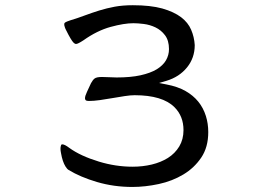

<svg xmlns="http://www.w3.org/2000/svg" viewBox="-20 -682 1040 750"><path d="M272 -511.7Q274.4 -510.3 277.3 -510.3Q284.2 -510.3 305.7 -524.4Q359.4 -562.5 412.1 -576.9Q464.8 -591.3 501 -591.3Q518.1 -591.3 541.5 -588.4Q565.4 -585.4 586.9 -575.2Q609.4 -564.5 624.5 -544.4Q640.1 -523.9 640.1 -490.2Q640.1 -466.8 628.4 -446.5Q616.7 -426.3 591.8 -411.1Q567.4 -396.5 528.8 -387.9Q490.2 -379.4 435.5 -379.4Q424.8 -379.4 406.7 -380.4Q388.7 -381.3 377.9 -381.3Q356.9 -381.3 349.1 -375Q342.3 -369.6 335.4 -356.9L319.8 -323.2Q312 -307.1 312 -297.9Q312 -293.5 314.9 -290.5Q318.4 -287.6 327.1 -287.6Q346.2 -287.6 370.4 -291Q394.5 -294.4 419.4 -298.8Q444.3 -303.2 467 -306.6Q489.7 -310.1 505.9 -310.1Q614.7 -310.1 661.6 -263.2Q696.8 -228 696.8 -173.8Q696.8 -137.7 680.2 -109.9Q663.6 -82.5 635.7 -64.9Q608.4 -47.9 572.8 -39.3Q537.1 -30.8 498 -30.8Q431.6 -30.8 366.2 -50.8Q293.9 -72.8 250.5 -104.5Q232.4 -118.2 223.1 -118.2Q221.2 -118.2 220.2 -117.4Q219.2 -116.7 218.8 -115.5Q218.3 -114.3 217.8 -112.3Q216.3 -107.9 216.3 -100.6Q216.3 -93.3 218.3 -84Q224.1 -50.3 235.8 -31.7Q241.7 -22 248 -18.1Q293.9 9.8 359.4 29.1Q424.8 48.3 497.1 48.3Q546.9 48.3 600.1 36.9Q653.3 25.4 696.3 -0.5Q738.8 -25.9 766.1 -66.4Q793.5 -106.9 793.5 -166Q793.5 -199.2 784.2 -229Q764.2 -292.5 705.1 -326.2Q674.3 -343.8 630.4 -352.1L601.1 -357.9L629.9 -366.2Q680.2 -381.3 710.4 -418.5Q740.7 -455.6 740.7 -505.9Q738.8 -537.6 726.6 -565.9Q714.8 -593.8 687.5 -614.7Q659.7 -635.7 613.8 -648.9Q567.4 -661.6 499 -661.6Q459.5 -661.6 428 -655.8Q396.5 -649.9 367.4 -640.9Q338.4 -631.8 311 -621.6Q283.7 -611.3 254.4 -602.5Q246.6 -599.6 242.2 -598.1Q234.9 -595.2 232.4 -592.3Q231 -590.3 231 -587.9Q231 -585.4 231.2 -583Q231.4 -580.6 233.4 -575.2Q234.9 -570.3 238.8 -563Q257.8 -524.9 267.1 -515.6Z"/></svg>

Font: Bakudai
Style: ExtraLight
Weight: 200
Version: Version 1.48